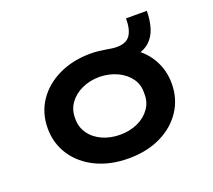

<svg xmlns="http://www.w3.org/2000/svg" viewBox="-112 -790 1048 946"><g transform="rotate(-20 411.5 -316.5)"><path d="M412 10Q317 10 243.5 -25Q170 -60 128 -122.5Q86 -185 86 -265Q86 -346 128 -408Q170 -470 243.5 -505Q317 -540 412 -540Q432 -540 452.5 -537.5Q473 -535 492 -532Q504 -530 516.5 -528Q529 -526 544 -526Q593 -526 613.5 -555Q634 -584 634 -643H743Q743 -596 731 -555.5Q719 -515 690 -488.5Q661 -462 611 -455L622 -479Q676 -443 706 -387.5Q736 -332 736 -265Q736 -185 694.5 -122.5Q653 -60 580 -25Q507 10 412 10ZM412 -114Q463 -114 504.5 -133Q546 -152 570 -186.5Q594 -221 592 -265Q594 -310 570 -343.5Q546 -377 504.5 -396.5Q463 -416 412 -417Q361 -417 319 -397.5Q277 -378 253 -344Q229 -310 230 -265Q229 -221 253 -186.5Q277 -152 319 -133Q361 -114 412 -114Z"/></g></svg>

Font: Lexend Giga SemiBold
Style: Regular
Weight: 600
Designer: Bonnie Shaver-Troup, Thomas Jockin
Foundry: Lexend
Version: Version 1.007